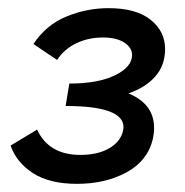

<svg xmlns="http://www.w3.org/2000/svg" viewBox="-20 -445 454 471"><path d="M295 -216Q358 -190 358 -131Q358 -118 355 -104Q342 -50 290 -22Q238 6 169 6Q101 6 60.5 -20.5Q20 -47 6 -88L71 -127Q100 -65 177 -65Q219 -65 246.5 -80.5Q274 -96 281 -121Q283 -129 283 -133Q283 -185 141 -185L150 -240Q221 -240 262.5 -260.5Q304 -281 304 -310Q304 -328 285 -340.5Q266 -353 232 -353Q197 -353 167.5 -339Q138 -325 120 -298L62 -337Q93 -384 143 -404.5Q193 -425 246 -425Q314 -425 349.5 -396.5Q385 -368 385 -325Q385 -285 361 -257.5Q337 -230 295 -216Z"/></svg>

Font: Ysabeau Semibold
Style: Italic
Weight: 600
Italic angle: -12°
Designer: Christian Thalmann (Catharsis Fonts)
Version: Version 0.003